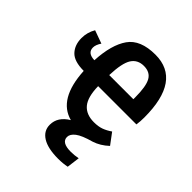

<svg xmlns="http://www.w3.org/2000/svg" viewBox="-253 -878 1299 1299"><g transform="rotate(45 396.5 -229.0)"><path d="M50 -437Q50 -491 78 -539L172 -505Q150 -472 150 -446Q150 -394 218 -392Q226 -547 283.5 -629Q341 -711 484 -711Q731 -711 731 -357Q731 -319 726 -286H360Q362 -183 400 -138Q438 -93 512 -93Q554 -93 584 -104Q614 -115 644 -136L703 -57Q655 -12 599 6Q519 28 486.5 53Q454 78 454 106Q454 159 542 159Q578 159 612 152L600 245Q561 253 516 253Q417 253 365 220.5Q313 188 313 130Q313 54 392 7Q232 -35 218 -290Q126 -290 88 -330.5Q50 -371 50 -437ZM360 -392H591Q591 -401 591 -409Q591 -514 566.5 -558Q542 -602 482.5 -602Q423 -602 393.5 -556Q364 -510 360 -392Z"/></g></svg>

Font: Fix15 Mono
Style: Bold
Weight: 700
Designer: Carrois Corporate & Edenspiekermann AG
Foundry: Carrois Corporate GbR & Edenspiekermann AG
Version: Version 3.206